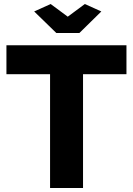

<svg xmlns="http://www.w3.org/2000/svg" viewBox="-20 -935 661 955"><path d="M609 -566H393V0H229V-566H12V-710H609ZM232 -915 317 -852 402 -915 484 -878 375 -771H260L150 -878Z"/></svg>

Font: Raleway Thin ExtraBold
Style: Regular
Weight: 800
Version: Version 4.026